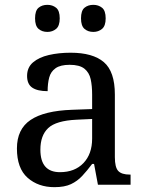

<svg xmlns="http://www.w3.org/2000/svg" viewBox="-20 -764 603 794"><path d="M205 10Q138 10 94 -29Q50 -68 50 -150Q50 -230 106.5 -268Q163 -306 278 -310L361 -313V-373Q361 -409 355 -436.5Q349 -464 329 -480Q309 -496 268 -496Q230 -496 210 -482Q190 -468 183.5 -443.5Q177 -419 177 -387Q135 -387 113.5 -401.5Q92 -416 92 -450Q92 -485 116.5 -506Q141 -527 182 -536.5Q223 -546 272 -546Q364 -546 409.5 -507Q455 -468 455 -373V-114Q455 -72 469 -57Q483 -42 517 -42H520V0H385L369 -86H361Q340 -58 320 -36.5Q300 -15 273.5 -2.5Q247 10 205 10ZM228 -52Q289 -52 325 -89.5Q361 -127 361 -191V-272L297 -269Q212 -265 179.5 -234.5Q147 -204 147 -145Q147 -52 228 -52ZM366 -632Q344 -632 329.5 -644.5Q315 -657 315 -688Q315 -720 329.5 -732Q344 -744 366 -744Q387 -744 402 -732Q417 -720 417 -688Q417 -657 402 -644.5Q387 -632 366 -632ZM176 -632Q154 -632 139.5 -644.5Q125 -657 125 -688Q125 -720 139.5 -732Q154 -744 176 -744Q197 -744 212 -732Q227 -720 227 -688Q227 -657 212 -644.5Q197 -632 176 -632Z"/></svg>

Font: NotoSerif-Regular
Style: Regular
Weight: 400
Designer: Monotype Design Team
Foundry: Monotype Imaging Inc.
Version: Version 2.007; ttfautohint (v1.8) -l 8 -r 50 -G 200 -x 14 -D